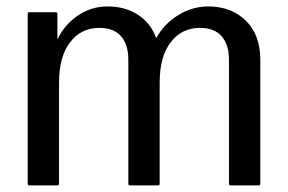

<svg xmlns="http://www.w3.org/2000/svg" viewBox="-20 -562 872 582"><path d="M69 -525H149Q154 -525 154 -520V-442.5Q176 -488 216.5 -515.2Q257 -542.5 306 -542.5Q359.5 -542.5 398.2 -517.2Q437 -492 453.5 -446.5Q478 -490.5 520.8 -516.5Q563.5 -542.5 611 -542.5Q681 -542.5 725 -499.5Q769 -456.5 769 -381.5V-5Q769 0 764 0H679Q674 0 674 -5V-381.5Q674 -426.5 652 -452Q630 -477.5 586 -477.5Q531 -477.5 497.5 -434Q464 -390.5 464 -311.5V-5Q464 0 459 0H374Q369 0 369 -5V-381.5Q369 -426.5 347 -452Q325 -477.5 281 -477.5Q226 -477.5 192.5 -434Q159 -390.5 159 -311.5V-5Q159 0 154 0H69Q64 0 64 -5V-520Q64 -525 69 -525Z"/></svg>

Font: MFEK Sans
Style: Regular
Weight: 400
Designer: Owen Earl
Foundry: indestructible type*
Version: Version 0.001; ttfautohint (v1.8.4.7-5d5b)